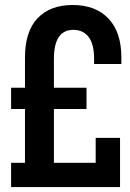

<svg xmlns="http://www.w3.org/2000/svg" viewBox="-20 -757 528 777"><path d="M24.9 0V-98.1H81.1V-315.9H24.9V-401.9H81.1V-523.9Q81.1 -629.9 132.1 -683.3Q183.1 -736.8 273.9 -736.8Q367.2 -736.8 419.2 -681.6Q471.2 -626.5 471.2 -523.9V-498H360.8V-519Q360.8 -578.6 338.6 -607.4Q316.4 -636.2 276.9 -636.2Q198.2 -636.2 198.2 -519V-401.9H330.1V-315.9H198.2V-98.1H367.2V-199.2H465.8V0Z"/></svg>

Font: Lumene Sans Condensed
Style: Bold
Weight: 600
Width: 3
Designer: Deni Anggara
Version: Version 1.003;Glyphs 3.1.2 (3151)